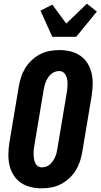

<svg xmlns="http://www.w3.org/2000/svg" viewBox="-20 -1015 546 1043"><path d="M207 8Q176 8 146.5 1Q117 -6 93 -22.5Q69 -39 53.5 -64Q38 -89 31.5 -117.5Q25 -146 25.5 -177Q26 -208 31 -240L82 -545Q86 -570 94.5 -596Q103 -622 117.5 -645.5Q132 -669 153 -688.5Q174 -708 198.5 -720.5Q223 -733 249.5 -738Q276 -743 302 -743Q333 -743 362.5 -736Q392 -729 416 -712.5Q440 -696 455.5 -671Q471 -646 477.5 -617.5Q484 -589 483.5 -558Q483 -527 478 -495L427 -190Q423 -165 414.5 -139Q406 -113 391.5 -89.5Q377 -66 356 -46.5Q335 -27 310.5 -14.5Q286 -2 259.5 3Q233 8 207 8ZM207 -106Q219 -106 231 -110Q243 -114 252 -122.5Q261 -131 268 -141.5Q275 -152 280 -163Q285 -174 287.5 -186Q290 -198 292 -209L343 -514Q345 -526 346 -538Q347 -550 347 -561.5Q347 -573 344.5 -584.5Q342 -596 337.5 -606Q333 -616 323.5 -622.5Q314 -629 302 -629Q290 -629 278.5 -625Q267 -621 257.5 -612.5Q248 -604 241 -593.5Q234 -583 229.5 -572Q225 -561 222 -549Q219 -537 217 -526L166 -221Q164 -209 163 -197Q162 -185 162.5 -173.5Q163 -162 165 -150.5Q167 -139 171.5 -129Q176 -119 185.5 -112.5Q195 -106 207 -106ZM264 -815 200 -957 264 -990 340 -887 452 -995 506 -952 394 -815Z"/></svg>

Font: Iosevka Heavy
Style: Italic
Weight: 900
Italic angle: -9°
Monospace: yes
Designer: Belleve Invis
Foundry: Belleve Invis
Version: Version 32.5.0; ttfautohint (v1.8.4)